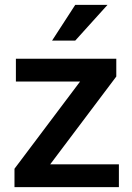

<svg xmlns="http://www.w3.org/2000/svg" viewBox="-20 -770 543 790"><path d="M469.2 -93.8V0H39.6V-75.7L309.6 -434.6H45.4V-528.3H458.5V-455.1L186.5 -93.8ZM194.3 -603 289.6 -750H422.4L289.6 -603Z"/></svg>

Font: Vazirmatn FD Medium
Style: Regular
Weight: 500
Designer: Saber Rastikerdar
Foundry: Saber Rastikerdar
Version: Version 33.003